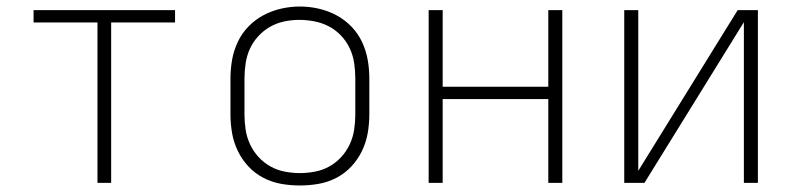

<svg xmlns="http://www.w3.org/2000/svg" viewBox="-20 -561 2440 589"><path d="M279 0V-492H83V-530H517V-492H321V0Z M900 8Q871 8 842.5 3Q814 -2 788 -15.5Q762 -29 742 -50.5Q722 -72 709.5 -98Q697 -124 692 -152.5Q687 -181 687 -210V-320Q687 -349 692 -377.5Q697 -406 709.5 -432.5Q722 -459 742.5 -480Q763 -501 788.5 -514.5Q814 -528 842.5 -534.5Q871 -541 900 -541Q929 -541 957.5 -534.5Q986 -528 1011.5 -514.5Q1037 -501 1057.5 -480Q1078 -459 1090.5 -432.5Q1103 -406 1108 -377.5Q1113 -349 1113 -320V-210Q1113 -181 1108 -152.5Q1103 -124 1090.5 -98Q1078 -72 1058 -50.5Q1038 -29 1012 -15.5Q986 -2 957.5 3Q929 8 900 8ZM900 -30Q923 -30 946.5 -34.5Q970 -39 990.5 -50.5Q1011 -62 1027 -79.5Q1043 -97 1053 -118.5Q1063 -140 1066.5 -163.5Q1070 -187 1070 -210V-320Q1070 -344 1066.5 -367.5Q1063 -391 1053 -412.5Q1043 -434 1026.5 -451.5Q1010 -469 989 -480Q968 -491 944.5 -495.5Q921 -500 898 -500Q874 -500 851 -495Q828 -490 808 -478.5Q788 -467 772 -449.5Q756 -432 746.5 -411Q737 -390 733.5 -366.5Q730 -343 730 -320V-210Q730 -187 733.5 -163.5Q737 -140 747 -118.5Q757 -97 773 -79.5Q789 -62 809.5 -50.5Q830 -39 853.5 -34.5Q877 -30 900 -30Z M1295 0V-530H1338V-295H1662V-530H1705V0H1662V-257H1338V0Z M1895 0V-530H1938V-37L2243 -530H2305V0H2262V-493L1957 0Z"/></svg>

Font: Iosevka Curly XLtEx
Style: Regular
Weight: 200
Width: 7
Monospace: yes
Designer: Belleve Invis
Foundry: Belleve Invis
Version: Version 11.1.0; ttfautohint (v1.8.3)